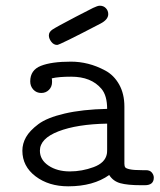

<svg xmlns="http://www.w3.org/2000/svg" viewBox="-20 -655 565 679"><path d="M59.1 -122.1Q59.1 -147 72 -169.9Q85 -192.9 115.5 -215.8Q146 -238.8 208.5 -253.4Q271 -268.1 358.9 -270Q358.9 -316.9 338.9 -340.8Q302.7 -383.8 231.9 -383.8Q187 -383.8 163.1 -377.9Q164.1 -374 164.1 -365.2Q164.1 -348.1 153.1 -337.2Q142.1 -326.2 126 -326.2Q108.9 -326.2 97.9 -338.1Q86.9 -350.1 86.9 -367.2Q86.9 -407.2 124.5 -422.1Q162.1 -437 231 -437Q261.7 -437 291.7 -429.4Q321.8 -421.9 352.3 -405.5Q382.8 -389.2 401.4 -356.2Q419.9 -323.2 419.9 -277.8V-76.2Q419.9 -67.4 422.9 -63.2Q425.8 -59.1 439.5 -56.2Q453.1 -53.2 482.9 -53.2H496.1Q510.3 -53.2 517.1 -44.7Q523.9 -36.1 523.9 -26.9Q523.9 0 492.2 0H479Q431.2 0 405.5 -7.1Q379.9 -14.2 366.2 -36.1Q310.1 3.9 221.2 3.9Q152.3 3.9 105.7 -31.5Q59.1 -66.9 59.1 -122.1ZM121.1 -122.1Q121.1 -89.8 151.6 -69.3Q182.1 -48.8 227.1 -48.8Q270 -48.8 311 -64Q352.1 -79.1 357.9 -110.8Q358.9 -115.7 358.9 -126V-217.8Q252 -215.8 186.5 -190.4Q121.1 -165 121.1 -122.1ZM152.8 -529.8Q152.8 -542 165.5 -550.5Q178.2 -559.1 247.1 -595.2Q285.2 -614.3 309.1 -627Q325.2 -634.8 333 -634.8Q346.2 -634.8 354.5 -626Q362.8 -617.2 362.8 -605Q362.8 -585.9 335.9 -571.8Q189.9 -495.6 182.1 -496.1Q169.9 -496.1 161.4 -507.3Q152.8 -518.6 152.8 -529.8Z"/></svg>

Font: CMU Typewriter Text
Style: Light
Weight: 200
Version: Version 0.7.0